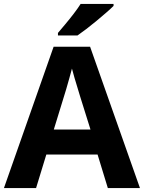

<svg xmlns="http://www.w3.org/2000/svg" viewBox="-20 -954 730 974"><path d="M527 0 475 -170H215L163 0H0L252 -717H437L690 0ZM387 -463Q382 -480 374 -506Q366 -532 358 -559Q350 -586 345 -606Q340 -586 331.5 -556.5Q323 -527 315.5 -500.5Q308 -474 304 -463L253 -297H439ZM556 -924Q542 -910 519 -890Q496 -870 469.5 -848Q443 -826 417.5 -806.5Q392 -787 373 -774H274V-787Q290 -806 311.5 -831.5Q333 -857 354 -884.5Q375 -912 389 -934H556Z"/></svg>

Font: Noto Sans Kannada
Style: Regular
Weight: 400
Designer: Jelle Bosma - Monotype Design Team
Foundry: Monotype Imaging Inc.
Version: Version 2.003